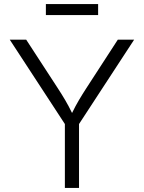

<svg xmlns="http://www.w3.org/2000/svg" viewBox="-20 -922 706 942"><path d="M298.3 0H367.7V-313.5L638.2 -727.5H558.1L403.8 -489.7C378.4 -450.2 356.4 -415 333.5 -367.7C311 -414.1 289.6 -449.2 263.2 -489.7L108.4 -727.5H27.8L298.3 -313.5ZM461.4 -901.9H205.1V-848.1H461.4Z"/></svg>

Font: Raveo Light
Style: Regular
Weight: 300
Designer: Jakub Foglar, Rasmus Andersson (Inter)
Foundry: Jakubfoglar.com
Version: Version 1.100;Glyphs 3.2.3 (3260)